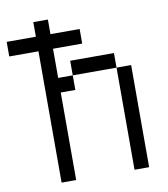

<svg xmlns="http://www.w3.org/2000/svg" viewBox="-97 -998 944 1080"><g transform="rotate(-10 375.0 -458.5)"><path d="M666.7 0H583.3V-583.3H666.7ZM0 -750V-833.3H166.7V-916.7H250V-833.3H416.7V-750H250V-583.3H333.3V-500H250V0H166.7V-750ZM333.3 -583.3V-666.7H583.3V-583.3Z"/></g></svg>

Font: Galmuri11 Regular
Style: Regular
Weight: 400
Designer: Minseo Lee (Quiple)
Version: Version 2.356;hotconv 1.1.0;makeotfexe 2.6.0 DEVELOPMENT